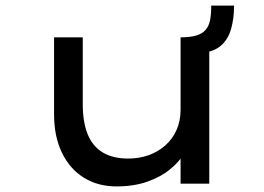

<svg xmlns="http://www.w3.org/2000/svg" viewBox="-20 -659 946 689"><path d="M398 10Q332 10 281.5 -21Q231 -52 202.5 -110.5Q174 -169 174 -249V-525H277V-285Q277 -221 294.5 -177.5Q312 -134 348.5 -112Q385 -90 440 -90Q479 -90 513 -102Q547 -114 573 -137Q599 -160 613.5 -192.5Q628 -225 628 -265V-525Q662 -525 684 -531.5Q706 -538 718 -552Q730 -566 734 -587.5Q738 -609 738 -639H820Q820 -594 809.5 -556Q799 -518 772.5 -495Q746 -472 699 -469L731 -510V0H628V-135L641 -109Q624 -79 590.5 -51.5Q557 -24 508.5 -7Q460 10 398 10Z"/></svg>

Font: Lexend Tera
Style: Regular
Weight: 400
Designer: Bonnie Shaver-Troup, Thomas Jockin
Foundry: Lexend
Version: Version 1.007